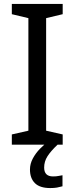

<svg xmlns="http://www.w3.org/2000/svg" viewBox="-20 -734 379 974"><path d="M298 0H40V-52L124 -71V-642L40 -662V-714H298V-662L214 -642V-71L298 -52ZM204 116Q204 161 249 161Q266 161 277.5 158.5Q289 156 297 155V211Q283 215 269 217.5Q255 220 235 220Q182 220 157 195Q132 170 132 126Q132 97 146.5 70Q161 43 182.5 21Q204 -1 224 -15L272 0Q238 32 221 58.5Q204 85 204 116Z"/></svg>

Font: Noto Sans Buhid
Style: Regular
Weight: 400
Designer: Monotype Design Team
Foundry: Monotype Imaging Inc.
Version: Version 2.001